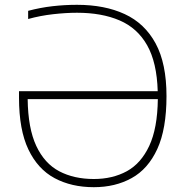

<svg xmlns="http://www.w3.org/2000/svg" viewBox="-20 -769 776 798"><path d="M370 9Q277 9 207 -28.5Q137 -66 98 -147.8Q59 -229.5 59 -362.5V-390H635.5Q632 -509.5 591.5 -581Q551 -652.5 477 -684.2Q403 -716 300 -716Q254.5 -716 201 -710Q147.5 -704 97 -690V-724Q148 -737.5 198.2 -743.2Q248.5 -749 300 -749Q415 -749 498.2 -710.5Q581.5 -672 626.8 -588.5Q672 -505 672 -369.5Q672 -233 633.8 -149.8Q595.5 -66.5 527.2 -28.8Q459 9 370 9ZM370 -25Q447.5 -25 506.8 -57.2Q566 -89.5 600.2 -162.5Q634.5 -235.5 636 -357H95Q96.5 -235.5 130.8 -162.5Q165 -89.5 226.2 -57.2Q287.5 -25 370 -25Z"/></svg>

Font: Encode Sans Semi Expanded Thin
Style: Regular
Weight: 100
Width: 6
Designer: Multiple Designers
Foundry: Impallari Type
Version: Version 3.000; ttfautohint (v1.8.3) -l 8 -r 50 -G 200 -x 14 